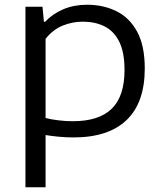

<svg xmlns="http://www.w3.org/2000/svg" viewBox="-20 -571 688 811"><path d="M87.5 220V-542.5H159.5L165.5 -479H170.5Q202 -512.5 247.2 -531.8Q292.5 -551 347.5 -551Q416 -551 471.2 -524Q526.5 -497 559 -437.8Q591.5 -378.5 591.5 -282Q591.5 -137.5 514.8 -64Q438 9.5 290.5 9.5Q258.5 9.5 228 6.5Q197.5 3.5 172.5 -0.5V220ZM287.5 -59Q398 -59 452 -111.8Q506 -164.5 506 -275Q506 -351 483.2 -395.8Q460.5 -440.5 420.8 -460Q381 -479.5 329.5 -479.5Q286.5 -479.5 245.2 -463Q204 -446.5 172.5 -407V-72.5Q196 -66.5 226.2 -62.8Q256.5 -59 287.5 -59Z"/></svg>

Font: Encode Sans Expanded Expanded
Style: Regular
Weight: 400
Width: 7
Designer: Multiple Designers
Foundry: Impallari Type
Version: Version 3.000; ttfautohint (v1.8.3) -l 8 -r 50 -G 200 -x 14 